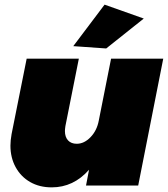

<svg xmlns="http://www.w3.org/2000/svg" viewBox="-20 -800 726 828"><path d="M431 -780 600 -720 438 -591 296 -601ZM25 -172Q25 -194 30 -222L95 -547H320L262 -256Q260 -242 260 -235Q260 -209 273.5 -194.5Q287 -180 311 -180Q343 -180 370.5 -208.5Q398 -237 406 -280L459 -547H684L576 0H351L364 -68Q297 8 203 8Q150 8 110 -15Q70 -38 47.5 -79Q25 -120 25 -172Z"/></svg>

Font: TypoPRO Montserrat
Style: Italic
Weight: 900
Italic angle: -11.3°
Designer: Julieta Ulanovsky
Foundry: Julieta Ulanovsky
Version: Version 6.001